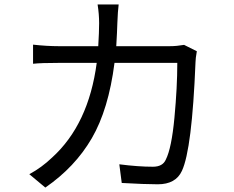

<svg xmlns="http://www.w3.org/2000/svg" viewBox="-20 -807 1040 854"><path d="M798.8 -607.4 855.5 -579.1Q849.6 -545.9 849.6 -530.3Q834 -142.6 789.1 -46.9Q761.7 12.7 681.6 12.7Q625 12.7 521.5 6.8L510.7 -76.2Q594.7 -65.4 660.2 -65.4Q704.1 -65.4 717.8 -97.7Q743.2 -148.4 755.9 -283.7Q768.6 -418.9 768.6 -527.3H489.3Q462.9 -320.3 388.2 -191.9Q313.5 -63.5 181.6 27.3L110.4 -32.2Q165 -61.5 211.9 -106.4Q374 -253.9 410.2 -527.3H242.2Q162.1 -527.3 127 -523.4V-608.4Q188.5 -601.6 241.2 -601.6H417Q420.9 -666 420.9 -704.1Q420.9 -744.1 414.1 -787.1H507.8Q503.9 -756.8 502 -705.1Q501 -667 497.1 -601.6H735.4Q765.6 -601.6 798.8 -607.4Z"/></svg>

Font: Gen Shin Gothic Regular
Style: Regular
Weight: 400
Designer: [Source Han Sans]
Ryoko NISHIZUKA  (kana & ideographs); Paul D. Hunt (Latin, Greek & Cyrillic); Wenlong ZHANG  (bopomofo
Version: Version 1.002.20150607